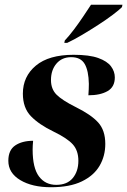

<svg xmlns="http://www.w3.org/2000/svg" viewBox="-20 -776 534 806"><path d="M194 10Q115 10 65 -20Q15 -50 15 -101Q15 -146 44 -165.5Q73 -185 119 -185Q117 -164 117 -148Q117 -71 143.5 -35.5Q170 0 216 0Q262 0 285.5 -28.5Q309 -57 309 -101Q309 -144 285.5 -170Q262 -196 204 -224Q144 -253 110 -288Q76 -323 76 -383Q76 -455 130.5 -500.5Q185 -546 289 -546Q355 -546 392.5 -532.5Q430 -519 446 -497.5Q462 -476 462 -451Q462 -411 431.5 -393.5Q401 -376 351 -376Q352 -389 352.5 -401Q353 -413 353 -424Q352 -479 335.5 -507.5Q319 -536 279 -536Q240 -536 217 -509Q194 -482 194 -440Q194 -402 217.5 -378.5Q241 -355 297 -327Q362 -295 392 -262Q422 -229 422 -172Q422 -121 398 -80Q374 -39 323.5 -14.5Q273 10 194 10ZM252 -606Q270 -625 290 -651.5Q310 -678 328.5 -705.5Q347 -733 362 -756H494L492 -746Q480 -734 453.5 -714Q427 -694 393 -672Q359 -650 324.5 -629.5Q290 -609 262 -596H250Z"/></svg>

Font: Noto Serif Display SemiCondensed
Style: Bold Italic
Weight: 700
Width: 4
Italic angle: -12°
Designer: Monotype Design Team
Foundry: Monotype Imaging Inc.
Version: Version 2.009